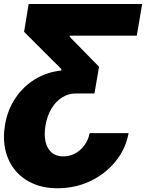

<svg xmlns="http://www.w3.org/2000/svg" viewBox="-30 -748 747 983"><path d="M628.4 -66.4Q613.3 15.1 561 79.1Q508.8 143.1 431.9 179.4Q355 215.8 264.2 215.8Q194.3 215.8 139.4 191.9Q84.5 168 48.3 124.5Q12.2 81.1 -2 21.7Q-16.1 -37.6 -4.4 -108.4Q8.3 -184.6 48.1 -244.4Q87.9 -304.2 148.2 -341.6Q208.5 -378.9 282.7 -386.7L284.7 -393.6L93.3 -585L116.7 -727.5H697.8L670.4 -565.4H326.7V-559.6L477.1 -406.2L453.6 -269.5H358.9Q321.8 -270 289.3 -250Q256.8 -230 234.1 -193.1Q211.4 -156.2 202.6 -104.5Q195.3 -58.6 203.1 -23.2Q210.9 12.2 233.9 32.5Q256.8 52.7 294.4 52.7Q326.7 52.7 354.7 37.6Q382.8 22.5 402.3 -4.4Q421.9 -31.2 429.2 -66.4Z"/></svg>

Font: Inter 17pt Black
Style: Italic
Weight: 900
Italic angle: -9.3988°
Version: Version 4.001;git-66647c0bb